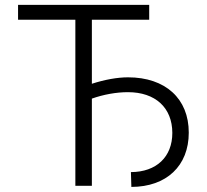

<svg xmlns="http://www.w3.org/2000/svg" viewBox="-20 -747 834 772"><path d="M579.9 -727.3H52.6V-667.6H283V0H349.4V-350.5C396.7 -367.2 447.8 -376.4 494.3 -376.4C604.4 -376.4 672.6 -314.3 672.9 -212.7C672.9 -116.1 609 -55.4 506.4 -55L508.2 4.6C649.5 4.3 739 -80.3 739 -213.4C739.3 -350.5 644.9 -436.1 494.7 -436.1C451.7 -436.1 400.6 -426.8 349.4 -410.2V-667.6H579.9Z"/></svg>

Font: Karasuma Gothic
Style: Light
Weight: 300
Designer: Rasmus Andersson / Ryoko Nishizuka
Foundry: rsms
Version: Version 1.00